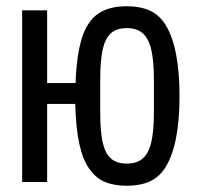

<svg xmlns="http://www.w3.org/2000/svg" viewBox="-20 -583 640 615"><path d="M267 -41Q246 -69 234.5 -120.2Q223 -171.5 221 -250H131V0H51V-550H131V-317H222Q225.5 -407.5 242.2 -460.8Q259 -514 293.5 -538.5Q328 -563 386 -563Q428 -563 458 -550Q488 -537 508 -507Q555 -435 555 -275Q555 -116 508 -44Q488 -14 458 -1Q428 12 386 12Q345.5 12 316.2 -0.2Q287 -12.5 267 -41ZM473 -225V-326Q473 -386 465 -422Q457 -458 438.2 -475.5Q419.5 -493 386 -493Q353 -493 334.5 -475.8Q316 -458.5 308.5 -422.5Q301 -386.5 301 -326V-225Q301 -164.5 308.5 -128.8Q316 -93 334.5 -76Q353 -59 386 -59Q419.5 -59 438.2 -76.2Q457 -93.5 465 -129.2Q473 -165 473 -225Z"/></svg>

Font: JuliaMono
Style: Regular
Weight: 400
Monospace: yes
Designer: cormullion
Foundry: corm
Version: Version 0.055; ttfautohint (v1.8.4)